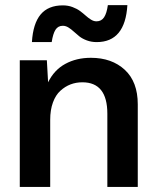

<svg xmlns="http://www.w3.org/2000/svg" viewBox="-20 -738 623 758"><path d="M338.9 -509.8Q421.4 -509.8 472.7 -462.4Q523.9 -415 523.9 -326.2V0H403.8V-289.1Q403.8 -413.1 305.2 -413.1Q280.3 -413.1 258.5 -404.8Q236.8 -396.5 218.3 -379.6Q199.7 -362.8 189 -333.5Q178.2 -304.2 178.2 -265.1V0H58.1V-500H165L169.9 -413.1Q193.8 -461.9 237.8 -485.8Q281.7 -509.8 338.9 -509.8ZM106 -571.8Q110.4 -645 140.4 -680.9Q170.4 -716.8 228 -716.8Q248.5 -716.8 266.1 -710.2Q283.7 -703.6 295.9 -694.6Q308.1 -685.5 318.4 -676.3Q328.6 -667 339.4 -660.4Q350.1 -653.8 360.8 -653.8Q380.4 -653.8 390.9 -669.7Q401.4 -685.5 405.8 -717.8H482.9Q474.1 -571.8 361.8 -571.8Q340.8 -571.8 323 -578.4Q305.2 -585 293.2 -594.5Q281.2 -604 271 -613.5Q260.7 -623 250 -629.6Q239.3 -636.2 228 -636.2Q209 -636.2 199 -620.4Q189 -604.5 184.1 -571.8Z"/></svg>

Font: Human Sans Medium
Style: Regular
Weight: 500
Designer: Tim Radville
Foundry: Continuum
Version: Version 1.000;FEAKit 1.0